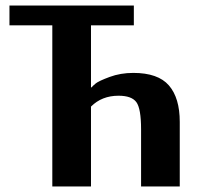

<svg xmlns="http://www.w3.org/2000/svg" viewBox="-20 -670 735 690"><path d="M461 -650V-579H307V-356H309Q314 -362 324.5 -370.5Q335 -379 374 -393.5Q413 -408 459 -408Q548 -408 587 -363Q626 -318 626 -232V0H487V-205Q487 -280 470 -303Q453 -326 406 -326Q346 -326 307 -287V0H168V-579H14V-650Z"/></svg>

Font: ArsenalBold
Style: Bold
Weight: 700
Designer: Andrij Shevchenko
Foundry: Stairsfor.com
Version: Version 1.000